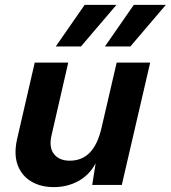

<svg xmlns="http://www.w3.org/2000/svg" viewBox="-20 -756 698 785"><path d="M200 9Q146 9 107 -14.5Q68 -38 52 -82Q36 -126 50 -188L122 -500H259L191 -204Q179 -154 200.5 -126.5Q222 -99 265 -99Q316 -99 348 -133Q380 -167 395 -233L457 -500H594L478 0H357L371 -88Q345 -40 300 -15.5Q255 9 200 9ZM409 -566 527 -736H658L513 -566ZM208 -566 326 -736H456L311 -566Z"/></svg>

Font: Work Sans SemiBold
Style: Italic
Weight: 600
Italic angle: -13°
Designer: Wei Huang
Foundry: Wei Huang
Version: Version 2.012; ttfautohint (v1.8.3)